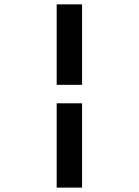

<svg xmlns="http://www.w3.org/2000/svg" viewBox="-20 -731 640 883"><path d="M240.7 131.8H357.4V-255.9H240.7ZM357.4 -340.8V-710.9H240.7V-340.8Z"/></svg>

Font: Roboto Mono SemiBold
Style: Regular
Weight: 600
Monospace: yes
Designer: Google
Version: Version 3.000